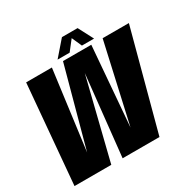

<svg xmlns="http://www.w3.org/2000/svg" viewBox="-175 -969 1129 1137"><g transform="rotate(-30 389.0 -400.5)"><path d="M16 0 75 -675H251L180 -134.5L327 -675H520.5L476.5 -134L598 -675H777.5L597 0H345L403.5 -549.5L267.5 0ZM303.5 -698.5 392.5 -801H499.5L553 -698.5H470L439.5 -767L386 -698.5Z"/></g></svg>

Font: Anybody Condensed ExtraBold
Style: Italic
Weight: 800
Width: 3
Italic angle: -10°
Designer: Tyler Finck
Foundry: Etcetera Type Company
Version: Version 1.010; ttfautohint (v1.8.3) -l 8 -r 50 -G 200 -x 14 